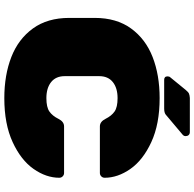

<svg xmlns="http://www.w3.org/2000/svg" viewBox="-25 -865 900 890"><g transform="rotate(90 425.0 -420.0)"><path d="M434 -850H592Q601 -850 606 -844.5Q611 -839 611 -830Q611 -823 606 -818L511 -738Q502 -731 483 -731H471H350Q334 -731 334 -747Q334 -755 339 -760L397 -831Q407 -843 414 -846Q421 -849 434 -850ZM435 -185Q477 -185 497 -199Q517 -213 531 -241Q544 -267 566 -267H782Q791 -267 797.5 -260.5Q804 -254 804 -245Q804 -184 763 -125.5Q722 -67 638.5 -28.5Q555 10 435 10Q328 10 244.5 -22.5Q161 -55 112 -122.5Q63 -190 63 -291V-409Q63 -510 112 -577.5Q161 -645 244.5 -677.5Q328 -710 435 -710Q555 -710 638.5 -671.5Q722 -633 763 -574.5Q804 -516 804 -455Q804 -446 797.5 -439.5Q791 -433 782 -433H566Q544 -433 531 -459Q517 -487 497 -501Q477 -515 435 -515Q388 -515 360.5 -493Q333 -471 333 -430V-270Q333 -229 360.5 -207Q388 -185 435 -185Z"/></g></svg>

Font: Rubik Mono One
Style: Regular
Weight: 400
Designer: Hubert and Fischer with Elvire Volk Leonovitch (Cyrillic Expansion: Cyreal)
Foundry: Hubert and Fischer with Elvire Volk Leonovitch
Version: Version 2.000